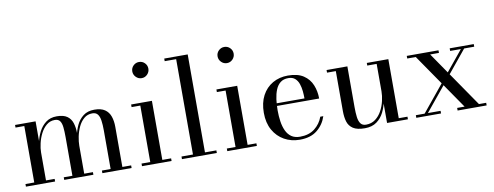

<svg xmlns="http://www.w3.org/2000/svg" viewBox="-63 -1079 3625 1410"><g transform="rotate(-10 1749.0 -374.0)"><path d="M189.5 -460V-19.5H254V0H36.5V-19.5H102V-440.5H36.5V-460ZM474.5 -319.5V-19.5H539.5V0H322V-19.5H386.5V-308Q386.5 -350 383.2 -381Q380 -412 368 -428.8Q356 -445.5 329.5 -445.5Q294 -445.5 267.5 -423.2Q241 -401 223.8 -366.8Q206.5 -332.5 198 -295.2Q189.5 -258 189.5 -228L178.5 -225.5Q178.5 -258.5 186.8 -300.2Q195 -342 214.5 -380.8Q234 -419.5 266.8 -444.5Q299.5 -469.5 348.5 -469.5Q398.5 -469.5 425.8 -450.2Q453 -431 463.8 -397Q474.5 -363 474.5 -319.5ZM759 -319.5V-19.5H824.5V0H606.5V-19.5H671.5V-308Q671.5 -350 667 -381Q662.5 -412 649.2 -428.8Q636 -445.5 609.5 -445.5Q573 -445.5 547.2 -423.2Q521.5 -401 505.5 -366.8Q489.5 -332.5 482 -295.2Q474.5 -258 474.5 -228L462 -225.5Q462 -258.5 469.5 -300.2Q477 -342 495.2 -380.8Q513.5 -419.5 546 -444.5Q578.5 -469.5 628.5 -469.5Q678.5 -469.5 706.8 -450.2Q735 -431 747 -397Q759 -363 759 -319.5Z M1012.5 -637Q988 -637 970.2 -655Q952.5 -673 952.5 -697.5Q952.5 -722.5 970.2 -740Q988 -757.5 1012.5 -757.5Q1037.5 -757.5 1055 -740Q1072.5 -722.5 1072.5 -697.5Q1072.5 -673 1055 -655Q1037.5 -637 1012.5 -637ZM1057 -460V-19.5H1122.5V0H902V-19.5H967V-440.5H902V-460Z M1375 -750V-19.5H1460V0H1200V-19.5H1285.5V-730.5H1200V-750Z M1648.5 -637Q1624 -637 1606.2 -655Q1588.5 -673 1588.5 -697.5Q1588.5 -722.5 1606.2 -740Q1624 -757.5 1648.5 -757.5Q1673.5 -757.5 1691 -740Q1708.5 -722.5 1708.5 -697.5Q1708.5 -673 1691 -655Q1673.5 -637 1648.5 -637ZM1693 -460V-19.5H1758.5V0H1538V-19.5H1603V-440.5H1538V-460Z M2078 10Q2014.5 10 1963 -18.8Q1911.5 -47.5 1881.2 -101.2Q1851 -155 1851 -230Q1851 -305 1879.5 -358.5Q1908 -412 1958 -440.8Q2008 -469.5 2072 -469.5Q2144.5 -469.5 2187.8 -440.8Q2231 -412 2250.2 -365Q2269.5 -318 2269.5 -263.5H1918.5V-283H2163.5Q2163.5 -308 2160.8 -337Q2158 -366 2149.2 -391.8Q2140.5 -417.5 2122 -434Q2103.5 -450.5 2072 -450.5Q2036 -450.5 2013 -432.5Q1990 -414.5 1977.2 -383.2Q1964.5 -352 1959.2 -312.5Q1954 -273 1954 -230Q1954 -187 1959.8 -147.8Q1965.5 -108.5 1979.8 -77.8Q1994 -47 2019.2 -29.2Q2044.5 -11.5 2083.5 -11.5Q2150.5 -11.5 2193.2 -45.2Q2236 -79 2254.5 -130.5H2277Q2257.5 -70 2208.5 -30Q2159.5 10 2078 10Z M2563 10Q2505 10 2475.2 -9.8Q2445.5 -29.5 2435.2 -63.5Q2425 -97.5 2425 -141V-440.5H2359.5V-460H2514.5V-155.5Q2514.5 -113.5 2518.5 -81.8Q2522.5 -50 2535.8 -32.2Q2549 -14.5 2576 -14.5Q2616.5 -14.5 2645.8 -36.5Q2675 -58.5 2693.5 -92.8Q2712 -127 2720.8 -165.2Q2729.5 -203.5 2729.5 -235.5L2741 -238Q2741 -205 2733.2 -162.5Q2725.5 -120 2706.2 -80.8Q2687 -41.5 2652 -15.8Q2617 10 2563 10ZM2729.5 0V-440.5H2659.5V-460H2820V-19.5H2885V0Z M3255.5 0V-19.5H3311L3021 -440.5H2957.5V-460H3194V-440.5H3128.5L3418 -19.5H3472V0ZM2947.5 0V-19.5H3013L3357.5 -440.5H3277.5V-460H3457V-440.5H3382L3037.5 -19.5H3132V0Z"/></g></svg>

Font: Bodoni Moda
Style: Regular
Weight: 400
Designer: Owen Earl
Foundry: indestructible type
Version: Version 2.005